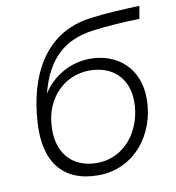

<svg xmlns="http://www.w3.org/2000/svg" viewBox="-81 -790 797 869"><g transform="rotate(-10 317.5 -355.5)"><path d="M302 6C469 6 577 -137 577 -297C577 -441 478 -520 356 -520C262 -520 181 -470 136 -398C177 -558 263 -626 389 -643C464 -653 533 -657 607 -659L617 -717C538 -714 467 -711 391 -701C166 -672 84 -475 72 -279C59 -100 137 6 302 6ZM305 -50C188 -50 122 -132 132 -255C139 -373 224 -468 344 -468C450 -468 519 -402 519 -294C519 -169 438 -50 305 -50Z"/></g></svg>

Font: Fixel Display Light
Style: Italic
Weight: 300
Italic angle: -10°
Designer: AlfaBravo + MacPaw
Foundry: Kyrylo Tkachov, Marchela Mozhyna, Serhii Makarenko, Maria Weinstein, Zakhar Kryvoshyya
Version: Version 1.210;Glyphs 3.2 (3217)